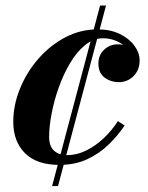

<svg xmlns="http://www.w3.org/2000/svg" viewBox="-20 -574 525 680"><path d="M190.5 10Q110 10 68.5 -31.5Q27 -73 27 -142Q27 -202 50.8 -260.2Q74.5 -318.5 116 -366Q157.5 -413.5 211.2 -441.8Q265 -470 325.5 -470Q370.5 -470 404 -453.8Q437.5 -437.5 456 -412.2Q474.5 -387 474.5 -360Q474.5 -326 453 -304.5Q431.5 -283 400.5 -283Q372.5 -283 350.5 -299.2Q328.5 -315.5 328.5 -349Q328.5 -379 348.8 -398Q369 -417 396.5 -417Q414 -417 431.8 -411Q449.5 -405 461.5 -392.5Q473.5 -380 473.5 -360H449Q449 -380.5 434 -398.5Q419 -416.5 395.2 -427.5Q371.5 -438.5 345.5 -438.5Q311 -438.5 281.2 -414.2Q251.5 -390 228 -350.2Q204.5 -310.5 188 -264Q171.5 -217.5 162.8 -171.5Q154 -125.5 154 -89.5Q154 -56 171.5 -40.2Q189 -24.5 217.5 -24.5Q252 -24.5 285 -40.8Q318 -57 347 -84.2Q376 -111.5 397.5 -145L421.5 -129.5Q398 -94.5 365.2 -62.5Q332.5 -30.5 289.2 -10.2Q246 10 190.5 10ZM164.5 85 334.5 -554.5H355.5L185.5 85Z"/></svg>

Font: Bodoni Moda 9pt
Style: Bold Italic
Weight: 700
Italic angle: -13°
Designer: Owen Earl
Foundry: indestructible type
Version: Version 2.004